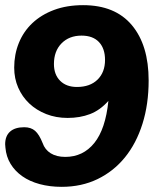

<svg xmlns="http://www.w3.org/2000/svg" viewBox="-25 -723 640 744"><path d="M297 -703Q421 -703 486 -625.5Q551 -548 551 -411Q551 -319 527 -243Q503 -167 459 -113Q415 -59 353 -29Q291 1 214 1Q168 1 129 -9.5Q90 -20 61.5 -40Q33 -60 16 -88Q-1 -116 -4 -151L-5 -164Q-5 -196 14 -213Q33 -230 69 -230Q95 -230 111 -216Q127 -202 140 -169Q149 -143 171.5 -129Q194 -115 228 -115Q297 -115 340.5 -169Q384 -223 395 -332Q363 -296 324 -281Q285 -266 237 -266Q192 -266 154 -281Q116 -296 88.5 -322Q61 -348 45.5 -383.5Q30 -419 30 -461Q30 -512 48 -556.5Q66 -601 100.5 -633.5Q135 -666 184.5 -684.5Q234 -703 297 -703ZM273 -386Q324 -386 353 -414.5Q382 -443 382 -491Q382 -535 358.5 -560Q335 -585 291 -585Q243 -585 213.5 -555Q184 -525 184 -475Q184 -434 208 -410Q232 -386 273 -386Z"/></svg>

Font: Lebkuchenwelt
Style: Regular
Weight: 400
Designer: Vernon Adams
Foundry: Gereon Berster
Version: Version 1.000;PS 001.001;hotconv 1.0.56 